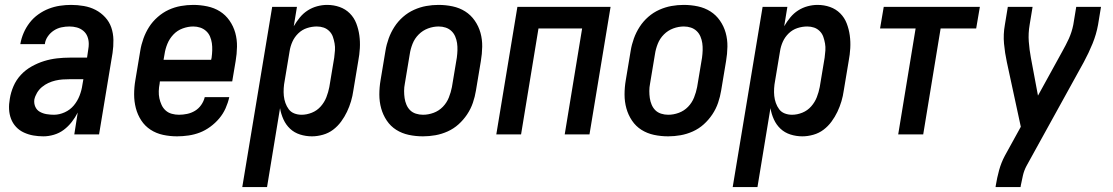

<svg xmlns="http://www.w3.org/2000/svg" viewBox="-20 -548 4540 783"><path d="M157 8Q136 8 116 4.5Q96 1 77.5 -7.5Q59 -16 45.5 -30.5Q32 -45 25 -63.5Q18 -82 17 -102.5Q16 -123 20 -145Q24 -171 35 -196.5Q46 -222 65 -242.5Q84 -263 109 -277Q134 -291 160 -299Q186 -307 212.5 -310Q239 -313 265 -313H335L340 -347Q341 -352 341.5 -358Q342 -364 342 -369Q342 -385 336.5 -399Q331 -413 319.5 -422.5Q308 -432 293.5 -436Q279 -440 263 -440Q247 -440 230.5 -436.5Q214 -433 199.5 -423.5Q185 -414 175 -399.5Q165 -385 163 -369V-368H63V-369Q67 -392 76.5 -414Q86 -436 101 -455.5Q116 -475 136.5 -489.5Q157 -504 179 -512.5Q201 -521 224 -524.5Q247 -528 270 -528Q296 -528 322 -523.5Q348 -519 370 -507.5Q392 -496 409 -477.5Q426 -459 434 -435.5Q442 -412 442.5 -385.5Q443 -359 439 -332L384 0H283L297 -89Q287 -69 272.5 -50.5Q258 -32 240 -18.5Q222 -5 200 1.5Q178 8 157 8ZM200 -80Q222 -80 244 -90Q266 -100 281 -118Q296 -136 304.5 -158Q313 -180 316 -202L320 -225H265Q250 -225 235.5 -224Q221 -223 206 -219.5Q191 -216 177 -209.5Q163 -203 151 -193Q139 -183 131 -169.5Q123 -156 120 -142Q118 -126 124 -112.5Q130 -99 142.5 -92Q155 -85 170 -82.5Q185 -80 200 -80Z M702 8Q673 8 645 2Q617 -4 594 -19Q571 -34 556 -57Q541 -80 534 -107Q527 -134 527 -163Q527 -192 532 -221L552 -341Q556 -366 565 -391Q574 -416 588 -438Q602 -460 623 -478.5Q644 -497 668 -508Q692 -519 717.5 -523.5Q743 -528 768 -528Q797 -528 825.5 -522Q854 -516 877 -501.5Q900 -487 916 -464Q932 -441 939.5 -414Q947 -387 946.5 -357.5Q946 -328 941 -299L927 -216H632L631 -207Q628 -192 627.5 -176.5Q627 -161 630 -147Q633 -133 639 -120Q645 -107 655.5 -97.5Q666 -88 680.5 -84Q695 -80 710 -80Q726 -80 743 -83.5Q760 -87 775 -96Q790 -105 800.5 -120Q811 -135 815 -152H915Q910 -129 900 -106.5Q890 -84 874 -65Q858 -46 837.5 -31Q817 -16 795 -7.5Q773 1 749 4.5Q725 8 702 8ZM647 -304H841L843 -313Q845 -328 845.5 -343Q846 -358 844 -372Q842 -386 836.5 -399Q831 -412 820.5 -421.5Q810 -431 796.5 -435.5Q783 -440 768 -440Q747 -440 725 -432Q703 -424 687 -407Q671 -390 662.5 -369Q654 -348 651 -327Z M968 215 1090 -520H1191L1178 -441Q1189 -460 1203 -477Q1217 -494 1235 -505.5Q1253 -517 1273.5 -522.5Q1294 -528 1314 -528Q1341 -528 1365 -519.5Q1389 -511 1406.5 -493.5Q1424 -476 1433 -452.5Q1442 -429 1445.5 -403.5Q1449 -378 1447.5 -351.5Q1446 -325 1441 -299L1421 -179Q1418 -157 1411.5 -135Q1405 -113 1395 -92Q1385 -71 1371 -52Q1357 -33 1338.5 -19Q1320 -5 1297 1.5Q1274 8 1252 8Q1227 8 1203.5 0.5Q1180 -7 1163 -23Q1146 -39 1136 -61Q1126 -83 1122 -107L1069 215ZM1210 -80Q1231 -80 1252 -88.5Q1273 -97 1288 -114Q1303 -131 1311 -151.5Q1319 -172 1323 -193L1343 -313Q1345 -328 1346 -342.5Q1347 -357 1344.5 -371Q1342 -385 1337.5 -398Q1333 -411 1323 -421Q1313 -431 1300 -435.5Q1287 -440 1272 -440Q1252 -440 1232 -433.5Q1212 -427 1196.5 -412Q1181 -397 1172.5 -378Q1164 -359 1161 -339L1141 -219Q1138 -204 1137 -188Q1136 -172 1137.5 -157Q1139 -142 1144 -128Q1149 -114 1157.5 -102.5Q1166 -91 1180 -85.5Q1194 -80 1210 -80Z M1705 8Q1675 8 1647 2Q1619 -4 1596 -18.5Q1573 -33 1557.5 -56Q1542 -79 1534.5 -106Q1527 -133 1527 -162.5Q1527 -192 1532 -221L1552 -341Q1556 -366 1565 -391Q1574 -416 1588.5 -438.5Q1603 -461 1623.5 -479Q1644 -497 1668.5 -508Q1693 -519 1718 -523.5Q1743 -528 1768 -528Q1798 -528 1826 -522Q1854 -516 1877 -501.5Q1900 -487 1916 -464Q1932 -441 1939.5 -414Q1947 -387 1946.5 -357.5Q1946 -328 1941 -299L1921 -179Q1917 -154 1908.5 -129Q1900 -104 1885 -81.5Q1870 -59 1850 -41Q1830 -23 1805.5 -12Q1781 -1 1755.5 3.5Q1730 8 1705 8ZM1705 -80Q1727 -80 1748.5 -88Q1770 -96 1786 -112.5Q1802 -129 1810.5 -150.5Q1819 -172 1823 -193L1843 -313Q1845 -328 1845.5 -343Q1846 -358 1844 -372Q1842 -386 1836.5 -399Q1831 -412 1821 -421.5Q1811 -431 1797.5 -435.5Q1784 -440 1769 -440Q1747 -440 1725.5 -432Q1704 -424 1687.5 -407.5Q1671 -391 1662.5 -369.5Q1654 -348 1651 -327L1631 -207Q1628 -192 1628 -177Q1628 -162 1630 -148Q1632 -134 1637.5 -121Q1643 -108 1652.5 -98.5Q1662 -89 1676 -84.5Q1690 -80 1705 -80Z M2004 0 2090 -520H2470L2384 0H2283L2354 -432H2176L2105 0Z M2705 8Q2675 8 2647 2Q2619 -4 2596 -18.5Q2573 -33 2557.5 -56Q2542 -79 2534.5 -106Q2527 -133 2527 -162.5Q2527 -192 2532 -221L2552 -341Q2556 -366 2565 -391Q2574 -416 2588.5 -438.5Q2603 -461 2623.5 -479Q2644 -497 2668.5 -508Q2693 -519 2718 -523.5Q2743 -528 2768 -528Q2798 -528 2826 -522Q2854 -516 2877 -501.5Q2900 -487 2916 -464Q2932 -441 2939.5 -414Q2947 -387 2946.5 -357.5Q2946 -328 2941 -299L2921 -179Q2917 -154 2908.5 -129Q2900 -104 2885 -81.5Q2870 -59 2850 -41Q2830 -23 2805.5 -12Q2781 -1 2755.5 3.5Q2730 8 2705 8ZM2705 -80Q2727 -80 2748.5 -88Q2770 -96 2786 -112.5Q2802 -129 2810.5 -150.5Q2819 -172 2823 -193L2843 -313Q2845 -328 2845.5 -343Q2846 -358 2844 -372Q2842 -386 2836.5 -399Q2831 -412 2821 -421.5Q2811 -431 2797.5 -435.5Q2784 -440 2769 -440Q2747 -440 2725.5 -432Q2704 -424 2687.5 -407.5Q2671 -391 2662.5 -369.5Q2654 -348 2651 -327L2631 -207Q2628 -192 2628 -177Q2628 -162 2630 -148Q2632 -134 2637.5 -121Q2643 -108 2652.5 -98.5Q2662 -89 2676 -84.5Q2690 -80 2705 -80Z M2968 215 3090 -520H3191L3178 -441Q3189 -460 3203 -477Q3217 -494 3235 -505.5Q3253 -517 3273.5 -522.5Q3294 -528 3314 -528Q3341 -528 3365 -519.5Q3389 -511 3406.5 -493.5Q3424 -476 3433 -452.5Q3442 -429 3445.5 -403.5Q3449 -378 3447.5 -351.5Q3446 -325 3441 -299L3421 -179Q3418 -157 3411.5 -135Q3405 -113 3395 -92Q3385 -71 3371 -52Q3357 -33 3338.5 -19Q3320 -5 3297 1.5Q3274 8 3252 8Q3227 8 3203.5 0.5Q3180 -7 3163 -23Q3146 -39 3136 -61Q3126 -83 3122 -107L3069 215ZM3210 -80Q3231 -80 3252 -88.5Q3273 -97 3288 -114Q3303 -131 3311 -151.5Q3319 -172 3323 -193L3343 -313Q3345 -328 3346 -342.5Q3347 -357 3344.5 -371Q3342 -385 3337.5 -398Q3333 -411 3323 -421Q3313 -431 3300 -435.5Q3287 -440 3272 -440Q3252 -440 3232 -433.5Q3212 -427 3196.5 -412Q3181 -397 3172.5 -378Q3164 -359 3161 -339L3141 -219Q3138 -204 3137 -188Q3136 -172 3137.5 -157Q3139 -142 3144 -128Q3149 -114 3157.5 -102.5Q3166 -91 3180 -85.5Q3194 -80 3210 -80Z M3643 0 3714 -432H3569L3584 -520H3976L3961 -432H3816L3745 0Z M4040 215 4041 208Q4046 177 4054.5 146Q4063 115 4078 87L4143 -31L4086 -295Q4078 -332 4074.5 -370Q4071 -408 4078 -447L4090 -520H4191L4179 -447Q4173 -412 4175.5 -378.5Q4178 -345 4184 -313L4213 -158L4312 -338Q4319 -351 4326 -364Q4333 -377 4339 -390.5Q4345 -404 4349.5 -418Q4354 -432 4357 -447L4369 -520H4470L4458 -447Q4451 -408 4435.5 -370Q4420 -332 4400 -295L4166 129Q4156 148 4151.5 168Q4147 188 4143 208L4142 215Z"/></svg>

Font: Iosevka Term Curly SmBd Obl
Style: Regular
Weight: 600
Italic angle: -9°
Designer: Belleve Invis
Foundry: Belleve Invis
Version: Version 32.3.0